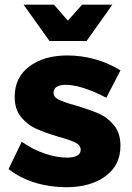

<svg xmlns="http://www.w3.org/2000/svg" viewBox="-20 -783 557 811"><path d="M16.1 0ZM256.8 -424.8Q233.9 -424.8 220 -416.5Q206.1 -408.2 206.1 -391.1Q206.1 -373 228 -362.1Q250 -351.1 297.9 -337.9Q356 -320.8 394.5 -304.4Q433.1 -288.1 460.9 -254.6Q488.8 -221.2 488.8 -167Q488.8 -85 425.3 -38.6Q361.8 7.8 259.8 7.8Q190.9 7.8 127.9 -11.5Q64.9 -30.8 16.1 -68.8L71.8 -184.1Q117.7 -151.9 168.5 -134.5Q219.2 -117.2 264.2 -117.2Q290 -117.2 305.4 -125.5Q320.8 -133.8 320.8 -149.9Q320.8 -169.9 298.3 -180.9Q275.9 -191.9 228 -205.1Q170.9 -222.2 134 -238.5Q97.2 -254.9 69.6 -287.8Q42 -320.8 42 -374Q42 -456.1 104 -502.4Q166 -548.8 264.2 -548.8Q323.2 -548.8 380.6 -533Q438 -517.1 488.8 -485.8L429.2 -370.1Q323.7 -424.8 256.8 -424.8ZM326.7 -763.2H454.6L345.7 -609.9H189L79.6 -763.2H208L266.6 -695.8Z"/></svg>

Font: Argentum Sans
Style: Bold
Weight: 700
Designer: Julieta Ulanovsky (Modified by Cristiano Sobral)
Foundry: Julieta Ulanovsky
Version: Version 1.000; ttfautohint (v1.5.65-e2d9)